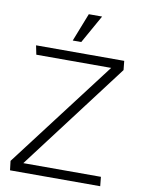

<svg xmlns="http://www.w3.org/2000/svg" viewBox="-96 -958 759 1023"><g transform="rotate(10 283.0 -446.0)"><path d="M300 -892H372L286 -739H240ZM519 0H31L25 -50L467 -631H62L52 -680H529L534 -631L94 -50H514Z"/></g></svg>

Font: Palanquin Light
Style: Regular
Weight: 300
Designer: Pria Ravichandran
Version: Version 1.0.4